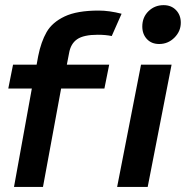

<svg xmlns="http://www.w3.org/2000/svg" viewBox="-20 -734 730 754"><path d="M538.8 -630Q538.8 -666.2 563.1 -690Q587.5 -713.8 622.5 -713.8Q652.5 -713.8 671.2 -694.4Q690 -675 690 -645Q690 -611.2 665 -586.2Q640 -561.2 605 -561.2Q575 -561.2 556.9 -580.6Q538.8 -600 538.8 -630ZM31.2 -480 12.5 -386.2H105L35 0H148.8L220 -386.2H390L408.8 -480H242.5L251.2 -525Q257.5 -562.5 283.1 -580Q308.8 -597.5 363.8 -597.5Q395 -597.5 418.8 -592.5L457.5 -680Q408.8 -692.5 367.5 -692.5Q282.5 -692.5 233.8 -669.4Q185 -646.2 163.1 -608.1Q141.2 -570 130 -513.8L123.8 -480ZM440 0H560L653.8 -480H533.8Z"/></svg>

Font: Cambay
Style: Bold Italic
Weight: 700
Italic angle: -11°
Designer: Pooja Saxena
Foundry: Pooja Saxena
Version: Version 1.006;PS 001.006;hotconv 1.0.70;makeotf.lib2.5.58329